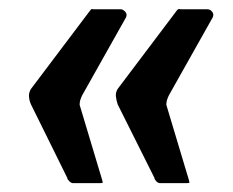

<svg xmlns="http://www.w3.org/2000/svg" viewBox="-20 -479 527 434"><path d="M407 -72Q409 -66 407.5 -65.5Q406 -65 397 -65H342Q337 -65 333 -69.5Q329 -74 329 -77L246 -243Q243 -252 242 -261Q241 -270 246 -278L378 -453Q382 -459 384.5 -458.5Q387 -458 391 -458H449Q455 -458 459.5 -452.5Q464 -447 461 -440L362 -264Q359 -258 357.5 -253Q356 -248 356 -242ZM211 -72Q213 -66 211.5 -65.5Q210 -65 201 -65H145Q141 -65 136.5 -69.5Q132 -74 132 -77L50 -243Q46 -252 45.5 -261Q45 -270 50 -278L182 -453Q186 -459 188 -458.5Q190 -458 195 -458H253Q258 -458 263 -452.5Q268 -447 265 -440L166 -264Q163 -258 161.5 -253Q160 -248 160 -242Z"/></svg>

Font: Libre Franklin Thin
Style: Bold Italic
Weight: 700
Italic angle: -8°
Version: Version 3.000